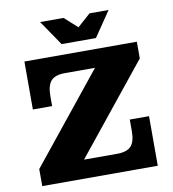

<svg xmlns="http://www.w3.org/2000/svg" viewBox="-94 -960 937 1041"><g transform="rotate(-10 375.0 -439.0)"><path d="M291 -740 197 -878H326L397 -814L469 -878H574L480 -740ZM54 0V-94L447 -582H282Q227 -582 204.5 -556.5Q182 -531 182 -473V-418H76V-682H695V-590L302 -102H484Q539 -102 561.5 -127Q584 -152 584 -208V-273H690V0Z"/></g></svg>

Font: Montagu Slab 16pt
Style: Bold
Weight: 700
Designer: Florian Karsten
Foundry: Florian Karsten
Version: Version 1.000; ttfautohint (v1.8.3)